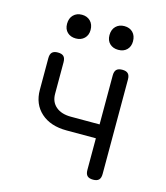

<svg xmlns="http://www.w3.org/2000/svg" viewBox="-116 -863 831 962"><g transform="rotate(15 300.0 -382.0)"><path d="M457 10Q436 10 426.5 0.5Q417 -9 417 -30V-194H265Q181 -194 132 -238Q83 -282 83 -356V-520Q83 -541 92.5 -550.5Q102 -560 122 -560Q143 -560 152.5 -550.5Q162 -541 162 -520V-356Q162 -314 190.5 -290Q219 -266 268 -266H417V-520Q417 -541 426.5 -550.5Q436 -560 457 -560Q477 -560 486.5 -550.5Q496 -541 496 -520V-30Q496 -9 486.5 0.5Q477 10 457 10ZM410 -651Q383 -651 366 -667Q349 -683 349 -711Q349 -740 366 -757Q383 -774 410 -774Q438 -774 454.5 -757Q471 -740 471 -711Q471 -684 454.5 -667.5Q438 -651 410 -651ZM190 -651Q163 -651 146 -667Q129 -683 129 -711Q129 -740 146 -757Q163 -774 190 -774Q217 -774 234 -757Q251 -740 251 -711Q251 -684 234 -667.5Q217 -651 190 -651Z"/></g></svg>

Font: Maple Mono NL Light
Style: Regular
Weight: 300
Monospace: yes
Designer: subframe7536
Version: Version 7.000